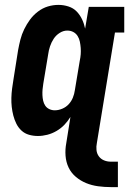

<svg xmlns="http://www.w3.org/2000/svg" viewBox="-20 -548 540 785"><path d="M433 217Q407 217 381 213.5Q355 210 332 200.5Q309 191 290 175Q271 159 260.5 137Q250 115 248 89Q246 63 251 37L268 -70Q257 -52 243 -37.5Q229 -23 211 -12.5Q193 -2 173.5 3Q154 8 135 8Q116 8 98.5 3Q81 -2 68 -14Q55 -26 47 -42Q39 -58 34.5 -75.5Q30 -93 28 -111Q26 -129 26.5 -148Q27 -167 29.5 -186Q32 -205 35 -223L54 -343Q58 -365 63.5 -386.5Q69 -408 79 -428.5Q89 -449 102.5 -467.5Q116 -486 135 -500.5Q154 -515 175.5 -521.5Q197 -528 219 -528Q240 -528 260 -521.5Q280 -515 293.5 -501Q307 -487 315.5 -469Q324 -451 328 -431L343 -520H488V-415H450L376 37Q373 51 374.5 65.5Q376 80 384 91Q392 102 405 107.5Q418 113 433 113H462V217ZM204 -97Q219 -97 234.5 -103.5Q250 -110 261 -122Q272 -134 278 -149Q284 -164 286 -179L306 -299Q309 -313 310 -326Q311 -339 310 -352Q309 -365 306.5 -377.5Q304 -390 297.5 -400.5Q291 -411 280 -417Q269 -423 255 -423Q239 -423 224 -413.5Q209 -404 199.5 -389.5Q190 -375 184.5 -358.5Q179 -342 177 -326L157 -206Q155 -194 154 -182.5Q153 -171 153.5 -159Q154 -147 156.5 -136Q159 -125 165 -116Q171 -107 181.5 -102Q192 -97 204 -97Z"/></svg>

Font: Iosevka Curly Slab Extrabold
Style: Italic
Weight: 800
Italic angle: -9°
Monospace: yes
Designer: Belleve Invis
Foundry: Belleve Invis
Version: Version 22.1.2; ttfautohint (v1.8.4)